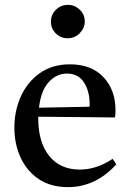

<svg xmlns="http://www.w3.org/2000/svg" viewBox="-20 -756 537 788"><path d="M259 12Q188 12 139 -21Q90 -54 64.5 -109.5Q39 -165 39 -232Q39 -301 65.5 -360Q92 -419 143 -455.5Q194 -492 267 -492Q355 -492 404.5 -439.5Q454 -387 454 -304Q454 -294 453.5 -286.5Q453 -279 452 -274L137 -277Q137 -273 137 -270Q137 -172 182 -116Q227 -60 308 -60Q376 -60 442 -104Q452 -92 457 -81Q372 12 259 12ZM140 -314 347 -318Q348 -320 348 -323.5Q348 -327 348 -328Q348 -382 324.5 -418Q301 -454 255 -454Q212 -454 180 -419Q148 -384 140 -314ZM189 -667Q189 -696 209.5 -716Q230 -736 259 -736Q287 -736 307.5 -716Q328 -696 328 -668Q328 -642 308 -620.5Q288 -599 257 -599Q229 -599 209 -619Q189 -639 189 -667Z"/></svg>

Font: Castoro
Style: Regular
Weight: 400
Designer: John Hudson
Foundry: Tiro Typeworks Ltd.
Version: Version 2.04